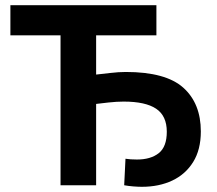

<svg xmlns="http://www.w3.org/2000/svg" viewBox="-20 -713 834 739"><path d="M526 6Q512 6 493 4.5Q474 3 458 0L463 -102Q482 -99 507 -99Q560 -99 591 -123.5Q622 -148 622 -206Q622 -267 581 -294.5Q540 -322 456 -322Q429 -322 397.5 -318.5Q366 -315 350 -313V0H213V-577H20V-693H582V-577H350V-426Q369 -428 403 -432Q437 -436 464 -436Q618 -436 685.5 -375.5Q753 -315 753 -207Q753 -137 723.5 -89.5Q694 -42 643 -18Q592 6 526 6Z"/></svg>

Font: Ubuntu Sans
Style: Bold
Weight: 700
Designer: Dalton Maag Ltd
Foundry: Dalton Maag Ltd
Version: Version 1.006; ttfautohint (v1.8.4.7-5d5b)